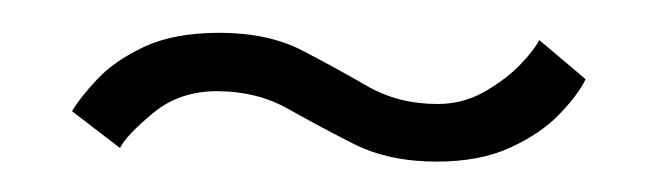

<svg xmlns="http://www.w3.org/2000/svg" viewBox="-20 -738 411 120"><path d="M253 -637Q223 -637 201.2 -648Q179.5 -659 160 -670Q140.5 -681 115.5 -681Q92 -681 75.5 -667.2Q59 -653.5 55 -645.5L25 -668.5Q30 -677 40.8 -688.5Q51.5 -700 70.2 -708.8Q89 -717.5 117 -717.5Q147.5 -717.5 168.8 -706.5Q190 -695.5 209.5 -684.2Q229 -673 253.5 -673Q269.5 -673 283 -680.8Q296.5 -688.5 305.5 -698Q314.5 -707.5 317 -713L346 -688.5Q341.5 -679 329.8 -666.8Q318 -654.5 299 -645.8Q280 -637 253 -637Z"/></svg>

Font: Imbue Thin 10pt ExtraLight
Style: Regular
Weight: 250
Version: Version 1.102